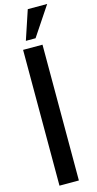

<svg xmlns="http://www.w3.org/2000/svg" viewBox="-164 -1154 605 1195"><g transform="rotate(-15 139.0 -556.0)"><path d="M153.3 -924.8H90.8L153.3 -1112.3H278.3ZM184.6 0H59.6V-875H184.6Z"/></g></svg>

Font: Oswald
Style: Stencbab
Weight: 400
Designer: Mathieu Le Lay
Foundry: Mathieu Le Lay
Version: Version 1.000